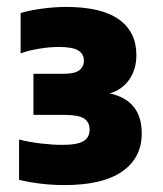

<svg xmlns="http://www.w3.org/2000/svg" viewBox="-20 -459 470 554"><path d="M166.5 75Q98.5 75 35 60V-56.5Q64 -49 97.8 -45Q131.5 -41 159 -41Q203.5 -41 221 -51.8Q238.5 -62.5 238.5 -85Q238.5 -107 222.2 -117.2Q206 -127.5 166 -127.5H76.5V-246H162Q195.5 -246 208.8 -256.2Q222 -266.5 222 -284Q222 -303.5 205.5 -313.5Q189 -323.5 149.5 -323.5Q123 -323.5 92.8 -318.5Q62.5 -313.5 39.5 -305V-421.5Q64.5 -429 101 -434Q137.5 -439 171 -439Q272.5 -439 323 -403Q373.5 -367 373.5 -300.5Q373.5 -259 353 -229.5Q332.5 -200 296.5 -189.5Q389 -169.5 389 -74Q389 -3.5 332.5 35.8Q276 75 166.5 75Z"/></svg>

Font: Encode Sans Semi Condensed Black
Style: Regular
Weight: 900
Width: 4
Designer: Multiple Designers
Foundry: Impallari Type
Version: Version 3.000; ttfautohint (v1.8.3) -l 8 -r 50 -G 200 -x 14 